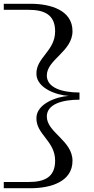

<svg xmlns="http://www.w3.org/2000/svg" viewBox="-20 -773 499 1017"><path d="M401 -245V-283C307 -283 228 -309 228 -373C228 -458 364 -500 364 -608C364 -718 250 -753 141 -753H0V-721H131C214 -721 272 -696 272 -607C272 -501 169 -468 173 -379C176 -306 278 -269 344 -265C278 -261 176 -223 173 -151C169 -61 272 -28 272 78C272 167 214 191 131 191H0V224H141C250 224 364 189 364 79C364 -29 228 -71 228 -156C228 -220 307 -245 401 -245Z"/></svg>

Font: Sprat Extended
Style: Bold
Weight: 700
Width: 9
Designer: Ethan Nakache
Foundry: Collletttivo
Version: Version 2.000;Glyphs 3.2 (3217)